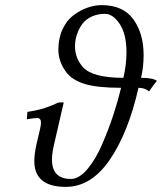

<svg xmlns="http://www.w3.org/2000/svg" viewBox="-20 -718 633 750"><path d="M390 -664Q362 -664 340 -654Q318 -644 306 -630Q294 -616 286 -597.5Q278 -579 275.5 -564.5Q273 -550 273 -538Q273 -491 303 -457Q340 -414 462 -414Q474 -465 474 -514Q474 -585 447.5 -624.5Q421 -664 390 -664ZM208 -524Q208 -569 224.5 -604Q241 -639 267 -658.5Q293 -678 321.5 -688Q350 -698 377 -698Q461 -698 501 -642.5Q541 -587 541 -503Q541 -455 531 -414Q578 -414 593 -402Q586 -395 562 -361Q546 -375 521 -375Q481 -199 408.5 -93.5Q336 12 237 12Q114 12 114 -89Q114 -115 122 -152L136 -212Q140 -228 140 -239Q140 -257 125 -257Q113 -257 85 -252L87 -281Q128 -287 156 -296.5Q184 -306 195.5 -312Q207 -318 215 -318H229L191 -153Q183 -118 183 -95Q183 -19 257 -19Q289 -19 321.5 -57.5Q354 -96 379.5 -155.5Q405 -215 423 -270Q441 -325 453 -375Q360 -375 311 -390Q262 -405 238 -437Q208 -478 208 -524Z"/></svg>

Font: Linux Libertine O
Style: Italic
Weight: 400
Italic angle: -12°
Designer: Philipp H. Poll
Foundry: Philipp H. Poll
Version: Version 5.1.6